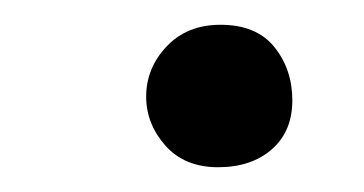

<svg xmlns="http://www.w3.org/2000/svg" viewBox="-20 -331 294 155"><path d="M156 -196Q129 -196 113.5 -213.5Q98 -231 98 -253Q98 -276 114.5 -293.5Q131 -311 158 -311Q187 -311 201.5 -293Q216 -275 216 -250Q216 -225 199.5 -210.5Q183 -196 156 -196Z"/></svg>

Font: Junicode
Style: Italic
Weight: 400
Italic angle: -11°
Designer: Peter S. Baker
Version: Version 2.100; ttfautohint (v1.8.4)